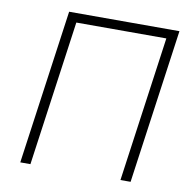

<svg xmlns="http://www.w3.org/2000/svg" viewBox="-79 -779 857 857"><g transform="rotate(10 350.0 -350.0)"><path d="M614 -658H206L114 0H68L166 -700H666L568 0H522Z"/></g></svg>

Font: Retni Sans Light
Style: Italic
Weight: 300
Italic angle: -8°
Designer: Vitaly Kuzmin
Foundry: ParaType Ltd.
Version: Version 1.00;June 10, 2019;FontCreator 11.5.0.2425 64-bit; t